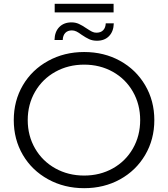

<svg xmlns="http://www.w3.org/2000/svg" viewBox="-20 -978 879 1004"><path d="M52 -350Q52 -451 99.5 -532Q147 -613 231.5 -659.5Q316 -706 420 -706Q524 -706 607.5 -660Q691 -614 739 -532.5Q787 -451 787 -350Q787 -249 739 -167.5Q691 -86 607.5 -40Q524 6 420 6Q316 6 231.5 -40.5Q147 -87 99.5 -168Q52 -249 52 -350ZM713 -350Q713 -432 675 -498.5Q637 -565 570 -602.5Q503 -640 420 -640Q337 -640 269.5 -602.5Q202 -565 163.5 -498.5Q125 -432 125 -350Q125 -268 163.5 -201.5Q202 -135 269.5 -97.5Q337 -60 420 -60Q503 -60 570 -97.5Q637 -135 675 -201.5Q713 -268 713 -350ZM407 -796Q391 -808 379.5 -813.5Q368 -819 356 -819Q334 -819 321.5 -806Q309 -793 308 -769H265Q266 -812 290 -836.5Q314 -861 354 -861Q375 -861 392.5 -853Q410 -845 432 -830Q450 -818 461 -812.5Q472 -807 484 -807Q507 -807 519.5 -820Q532 -833 533 -856H575Q574 -814 550.5 -789.5Q527 -765 487 -765Q464 -765 446.5 -773Q429 -781 407 -796ZM266 -958H574V-913H266Z"/></svg>

Font: Montserrat-Regular
Style: Regular
Weight: 400
Version: Version 7.200